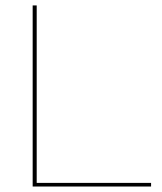

<svg xmlns="http://www.w3.org/2000/svg" viewBox="-20 -680 591 700"><path d="M113.8 -660.2V-13.2H530.8V0H99.1V-660.2Z"/></svg>

Font: Human Sans Thin
Style: Regular
Weight: 100
Designer: Tim Radville
Foundry: Continuum
Version: Version 1.000;FEAKit 1.0